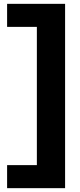

<svg xmlns="http://www.w3.org/2000/svg" viewBox="-20 -813 418 1000"><path d="M319 -793V167H17V47H172V-673H17V-793Z"/></svg>

Font: Mona Sans Expanded
Style: Bold
Weight: 700
Width: 7
Designer: Deni Anggara
Foundry: GitHub
Version: Version 2.000